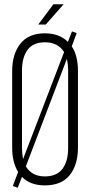

<svg xmlns="http://www.w3.org/2000/svg" viewBox="-20 -862 421 899"><path d="M159 -747 230 -842H278L194 -747ZM339 -707 316 -645Q345 -602 345 -529V-171Q345 -90 306.5 -42Q268 6 190 6Q121 6 83 -34L63 17L40 9L65 -57Q37 -101 37 -171V-529Q37 -609 75.5 -657.5Q114 -706 190 -706Q258 -706 298 -666L317 -715ZM83 -532V-168Q83 -144 88 -117L280 -618Q252 -664 190 -664Q135 -664 109 -628.5Q83 -593 83 -532ZM299 -168V-532Q299 -560 293 -586L101 -83Q129 -36 190 -36Q246 -36 272.5 -71.5Q299 -107 299 -168Z"/></svg>

Font: Bebas Neue Book
Style: Regular
Weight: 400
Designer: Ryoichi Tsunekawa
Foundry: Ryoichi Tsunekawa
Version: Version 001.003